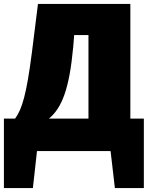

<svg xmlns="http://www.w3.org/2000/svg" viewBox="-36 -772 755 981"><path d="M630 -166V-752H158L127 -504C100 -293 77 -214 41 -166H-16V189H132L153 0H529L551 189H699V-166ZM416 -166H214C280 -221 318 -316 338 -531L343 -593H416Z"/></svg>

Font: Glow Sans SC Normal Heavy
Style: Regular
Weight: 900
Designer: Ryoko NISHIZUKA (kana, bopomofo & ideographs); Paul D. Hunt (Latin, Greek & Cyrillic); Sandoll Communications, Soo-young
Version: Version 0.93